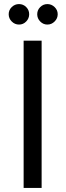

<svg xmlns="http://www.w3.org/2000/svg" viewBox="-20 -939 324 941"><path d="M162.4 -869.2Q162.4 -889.6 177.1 -904.3Q191.8 -919 212.2 -919Q232.6 -919 247.7 -904.3Q262.8 -889.6 262.8 -869.2Q262.8 -848.8 247.7 -833.7Q232.7 -818.6 212.2 -818.6Q191.8 -818.6 177.1 -833.7Q162.4 -848.7 162.4 -869.2ZM95.8 -739.8H184V-17.8H95.8ZM22.6 -869.2Q22.6 -889.9 37.6 -904.4Q52.6 -919 73.2 -919Q93.9 -919 108.4 -904.4Q123 -889.8 123 -869.2Q123 -848.7 108.4 -833.7Q93.9 -818.6 73.2 -818.6Q52.6 -818.6 37.6 -833.6Q22.6 -848.6 22.6 -869.2Z"/></svg>

Font: 寒蝉端黑体 Light
Style: Regular
Weight: 300
Designer: ChillDuanSans {Warren2060}; 
Source Han Sans {Ryoko NISHIZUKA 西塚涼子 (kana, bopomofo & ideographs); Paul D. Hunt (Latin, G
Foundry: ChillType&Adobe
Version: Version 1.300;Glyphs 3.3 (3306)